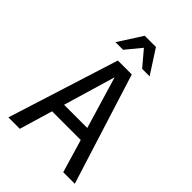

<svg xmlns="http://www.w3.org/2000/svg" viewBox="-262 -1029 1141 1141"><g transform="rotate(45 309.0 -458.0)"><path d="M491 0 429 -209H188L126 0H30L251 -699H368L588 0ZM211 -287H406L308 -615ZM164 -766 260 -916H354L451 -766H388L307 -862L228 -766Z"/></g></svg>

Font: Fragment Mono SC
Style: Regular
Weight: 400
Monospace: yes
Designer: Wei Huang based on Nimbus Sans by URW Studio, based on Helvetica by Max Miedinger.
Foundry: Wei Huang
Version: Version 1.012; ttfautohint (v1.8.4.7-5d5b)